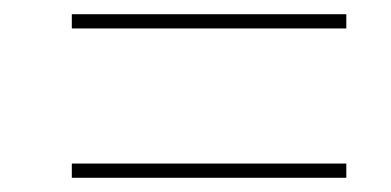

<svg xmlns="http://www.w3.org/2000/svg" viewBox="-20 -492 550 270"><path d="M81 -452V-472H467V-452ZM81 -242V-262H467V-242Z"/></svg>

Font: Noto Serif Display SemiCondensed
Style: Bold Italic
Weight: 700
Width: 4
Italic angle: -12°
Designer: Monotype Design Team
Foundry: Monotype Imaging Inc.
Version: Version 2.009